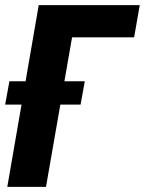

<svg xmlns="http://www.w3.org/2000/svg" viewBox="-28 -731 566 751"><path d="M518.6 -710.9 496.6 -585H253.9L151.9 0H0.5L123.5 -710.9ZM303.7 -413.1 287.1 -321.8H-7.8L8.8 -413.1Z"/></svg>

Font: Roboto Condensed ExtraBold
Style: Italic
Weight: 800
Italic angle: -12°
Designer: Christian Robertson
Foundry: Google
Version: Version 3.008; 2023